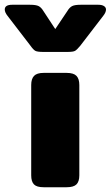

<svg xmlns="http://www.w3.org/2000/svg" viewBox="-81 -786 465 806"><path d="M47 -594 -49 -719Q-61 -734 -61 -746Q-61 -766 -30 -766H45Q70 -766 81 -760.5Q92 -755 101 -740L151 -664L202 -740Q211 -755 222 -760.5Q233 -766 257 -766H332Q347 -766 355.5 -760.5Q364 -755 364 -746Q364 -734 352 -719L256 -594Q242 -577 234 -572.5Q226 -568 202 -568H101Q76 -568 67.5 -572.5Q59 -577 47 -594ZM50 -50V-429Q50 -455 62 -467.5Q74 -480 102 -480H199Q228 -480 240 -467.5Q252 -455 252 -429V-50Q252 -24 240 -12Q228 0 199 0H102Q73 0 61.5 -12Q50 -24 50 -50Z"/></svg>

Font: Mitr SemiBold
Style: Regular
Weight: 600
Designer: Thanarat Vachiruckul
Foundry: Cadson Demak
Version: Version 1.002